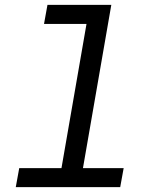

<svg xmlns="http://www.w3.org/2000/svg" viewBox="-20 -770 627 790"><path d="M175.3 -750H438L321.3 -78.1H488.8L474.6 0H44.9L59.1 -78.1H232.9L335.9 -671.4H161.1Z"/></svg>

Font: TypoPRO Roboto Mono
Style: Italic
Weight: 400
Designer: Google
Version: Version 2.000986; 2015; ttfautohint (v1.3)